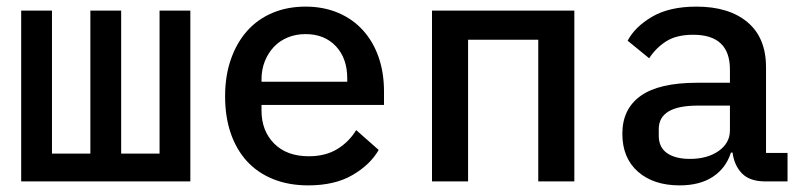

<svg xmlns="http://www.w3.org/2000/svg" viewBox="-20 -548 2440 580"><path d="M44 -516H137V-84H253V-516H346V-84H462V-516H555V0H44Z M911 12Q852 12 805 -7Q758 -26 726 -61Q694 -96 677 -145.5Q660 -195 660 -257Q660 -319 677.5 -369Q695 -419 726.5 -454.5Q758 -490 803 -509Q848 -528 903 -528Q957 -528 1001 -509.5Q1045 -491 1076 -457Q1107 -423 1123.5 -376Q1140 -329 1140 -272V-231H770V-214Q770 -153 808 -114.5Q846 -76 913 -76Q963 -76 998.5 -97.5Q1034 -119 1056 -155L1124 -95Q1098 -50 1044.5 -19Q991 12 911 12ZM903 -445Q874 -445 849.5 -435Q825 -425 807.5 -406.5Q790 -388 780 -363Q770 -338 770 -308V-301H1029V-311Q1029 -372 994.5 -408.5Q960 -445 903 -445Z M1285 -516H1715V0H1606V-428H1394V0H1285Z M2292 0Q2245 0 2221.5 -24Q2198 -48 2193 -87H2188Q2173 -40 2133.5 -14Q2094 12 2033 12Q1954 12 1907 -29.5Q1860 -71 1860 -144Q1860 -219 1915.5 -258.5Q1971 -298 2086 -298H2185V-338Q2185 -443 2074 -443Q2024 -443 1993 -423.5Q1962 -404 1941 -372L1876 -425Q1898 -467 1950 -497.5Q2002 -528 2084 -528Q2182 -528 2238 -481Q2294 -434 2294 -345V-86H2359V0ZM2064 -68Q2117 -68 2151 -92Q2185 -116 2185 -154V-229H2088Q1970 -229 1970 -158V-138Q1970 -103 1995 -85.5Q2020 -68 2064 -68Z"/></svg>

Font: IBM Plex Mono Medium
Style: Regular
Weight: 500
Monospace: yes
Designer: Mike Abbink, Paul van der Laan, Pieter van Rosmalen
Foundry: Bold Monday
Version: Version 2.3